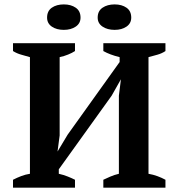

<svg xmlns="http://www.w3.org/2000/svg" viewBox="-20 -860 818 880"><path d="M323.7 0H39.6V-36.1Q57.6 -45.4 77.4 -53Q97.2 -60.5 117.2 -63.5V-598.1Q98.1 -603.5 77.4 -609.4Q56.6 -615.2 39.6 -626V-662.1H323.7V-626Q310.1 -617.2 292 -609.9Q273.9 -602.5 253.4 -598.1V-239.3L243.7 -165.5L290 -242.7L528.3 -575.7V-598.1Q483.9 -608.9 453.6 -626V-662.1H738.3V-626Q722.2 -615.2 701.9 -609.4Q681.6 -603.5 660.6 -598.1V-63.5Q682.6 -59.6 701.9 -52.5Q721.2 -45.4 738.3 -36.1V0H453.6V-36.1Q466.8 -42.5 485.4 -50.5Q503.9 -58.6 524.9 -63.5V-421.4L534.2 -496.6L491.7 -421.4L249.5 -84V-63.5Q271.5 -58.6 290.3 -51Q309.1 -43.5 323.7 -36.1ZM195.8 -779.3Q195.8 -809.6 217.5 -824.7Q239.3 -839.8 272.5 -839.8Q305.2 -839.8 327.1 -824.7Q349.1 -809.6 349.1 -779.3Q349.1 -752.9 327.1 -738Q305.2 -723.1 272.5 -723.1Q239.3 -723.1 217.5 -738Q195.8 -752.9 195.8 -779.3ZM427.7 -779.3Q427.7 -809.6 450 -824.7Q472.2 -839.8 505.4 -839.8Q538.1 -839.8 559.8 -824.7Q581.5 -809.6 581.5 -779.3Q581.5 -752.9 559.8 -738Q538.1 -723.1 505.4 -723.1Q472.2 -723.1 450 -738Q427.7 -752.9 427.7 -779.3Z"/></svg>

Font: PT Astra Serif
Style: Bold
Weight: 700
Designer: A.Korolkova, I. Chaeva
Foundry: ParaType Ltd
Version: Version 1.002